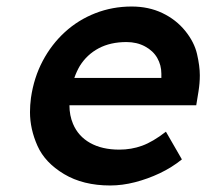

<svg xmlns="http://www.w3.org/2000/svg" viewBox="-20 -559 633 589"><path d="M318 10Q235 10 176.5 -25Q118 -60 95 -111.5Q72 -163 72 -215Q72 -236 75 -259Q84 -321 111 -372Q138 -423 179 -460.5Q220 -498 272.5 -518.5Q325 -539 384 -539Q436 -539 478 -519Q520 -499 548 -464.5Q576 -430 584.5 -393Q593 -356 593 -328Q593 -304 589 -279L582 -236H193Q193 -205 204 -179Q220 -141 256.5 -120.5Q293 -100 346 -100Q383 -100 416 -112Q449 -124 489 -155L538 -70Q507 -45 470 -27.5Q433 -10 394 0Q355 10 318 10ZM475 -320V-325Q475 -329 475 -333Q475 -359 462.5 -381Q450 -403 425 -416.5Q400 -430 368 -430Q319 -430 283 -411Q247 -392 225 -357Q215 -340 208 -320Z"/></svg>

Font: Lexend Med
Style: Italic
Weight: 500
Italic angle: -8.13011°
Designer: Bonnie Shaver-Troup, Thomas Jockin
Foundry: Lexend
Version: Version 1.007